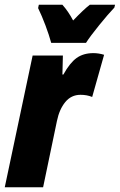

<svg xmlns="http://www.w3.org/2000/svg" viewBox="-32 -786 503 806"><path d="M105 -553H232L230 -473H234Q261 -522 289.5 -542.5Q318 -563 360 -563Q382 -563 405 -556L355 -379Q333 -388 306 -388Q267 -388 242 -357.5Q217 -327 207 -278L149 0H-12ZM128 -752 131 -766H230Q255 -738 275 -700Q320 -747 345 -766H451L448 -754Q423 -728 384.5 -680.5Q346 -633 329 -606H183Q174 -639 159 -679Q144 -719 128 -752Z"/></svg>

Font: Noto Sans UI CondBlack
Style: Italic
Weight: 900
Width: 3
Italic angle: -12°
Designer: Monotype Design Team
Foundry: Monotype Imaging Inc.
Version: Version 1.001